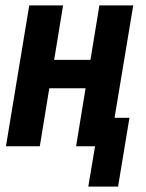

<svg xmlns="http://www.w3.org/2000/svg" viewBox="-20 -540 540 709"><path d="M306 149 331 0H261L296 -214H162L127 0H2L88 -520H213L180 -319H314L347 -520H472L403 -105H458L416 149Z"/></svg>

Font: Iosevka Extrabold
Style: Italic
Weight: 800
Italic angle: -9°
Monospace: yes
Designer: Belleve Invis
Foundry: Belleve Invis
Version: Version 32.5.0; ttfautohint (v1.8.4)